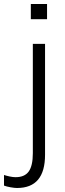

<svg xmlns="http://www.w3.org/2000/svg" viewBox="-70 -720 326 959"><path d="M84 -624V-700H165V-624ZM15 219Q3 219 -17 215.5Q-37 212 -50 207V154Q-38 158 -21.5 161.5Q-5 165 8 165Q53 165 73.5 136.5Q94 108 94 45V-501H155V53Q155 219 15 219Z"/></svg>

Font: Mulish Light
Style: Regular
Weight: 300
Designer: Vernon Adams
Foundry: Vernon Adams
Version: Version 3.603; ttfautohint (v1.8.3)